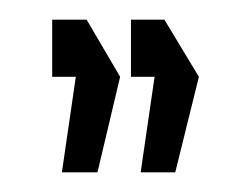

<svg xmlns="http://www.w3.org/2000/svg" viewBox="-20 -733 255 195"><path d="M33 -655V-713H68L102 -655ZM43 -559 57 -655H102L79 -558H43ZM113 -655V-713H147L182 -655ZM123 -559 137 -655H182L158 -558H123Z"/></svg>

Font: Foldit Light
Style: Regular
Weight: 300
Version: Version 1.003